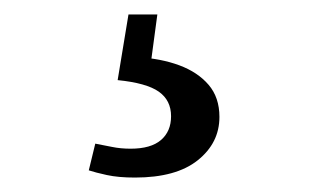

<svg xmlns="http://www.w3.org/2000/svg" viewBox="-20 -24 440 266"><path d="M143 87 158 -4H198L187 78L169 55Q203 57 228.5 66.5Q254 76 269 93.5Q284 111 284 138Q284 174 254 198Q224 222 167 222Q144 222 128 218.5Q112 215 103 212L112 175Q123 177 135 179.5Q147 182 161 182Q189 182 203 170Q217 158 217 137Q217 115 200 103Q183 91 143 87Z"/></svg>

Font: Source Serif 4
Style: Regular
Weight: 400
Designer: Frank Grießhammer
Foundry: Adobe Systems Incorporated
Version: Version 4.004;hotconv 1.0.116;makeotfexe 2.5.65601